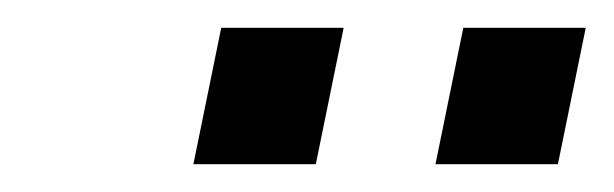

<svg xmlns="http://www.w3.org/2000/svg" viewBox="-20 -731 441 138"><path d="M119 -613 139 -711H227L207 -613ZM293 -613 313 -711H401L381 -613Z"/></svg>

Font: Geist
Style: Italic
Weight: 400
Italic angle: -12°
Designer: Basement.studio, Andrés Briganti, Mateo Zaragoza
Foundry: Basement.studio, Vercel, Andrés Briganti, Guido Ferreyra, Mateo Zaragoza
Version: Version 1.500